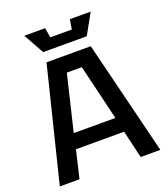

<svg xmlns="http://www.w3.org/2000/svg" viewBox="-158 -998 968 1109"><g transform="rotate(-20 326.0 -444.0)"><path d="M17 0 190 -700H462L635 0H514L474 -170H178L138 0ZM198 -262H454L372 -604H280ZM402 -888H530L460 -762H192L122 -888H250L260 -828H392Z"/></g></svg>

Font: Tektur Medium
Style: Regular
Weight: 500
Designer: Adam Jagosz
Foundry: Adam Jagosz
Version: Version 1.005;gftools[0.9.30]